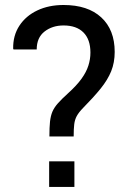

<svg xmlns="http://www.w3.org/2000/svg" viewBox="-20 -741 505 761"><path d="M175.8 -200.2Q175.8 -235.8 178.2 -258.8Q180.7 -281.7 187.7 -298.3Q194.8 -314.9 209.5 -331.5Q224.1 -348.1 249 -370.6Q283.7 -401.9 303 -428.7Q322.3 -455.6 330.3 -481Q338.4 -506.3 338.4 -532.7Q338.4 -584.5 310.8 -612.3Q283.2 -640.1 231.9 -640.1Q187.5 -640.1 156.5 -616Q125.5 -591.8 125.5 -544.9H33.7L32.2 -547.9Q31.2 -600.1 56.9 -639.2Q82.5 -678.2 127.9 -699.7Q173.3 -721.2 231.9 -721.2Q328.1 -721.2 381.3 -672.1Q434.6 -623 434.6 -535.2Q434.6 -493.2 420.7 -458.7Q406.7 -424.3 378.9 -389.9Q351.1 -355.5 309.1 -313Q292 -295.4 284.2 -281Q276.4 -266.6 274.2 -248.3Q272 -230 272 -200.2ZM174.8 0V-101.6H274.9V0Z"/></svg>

Font: Roboto Slab LO
Style: Regular
Weight: 400
Designer: Google
Version: Version 2.000